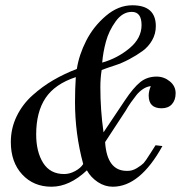

<svg xmlns="http://www.w3.org/2000/svg" viewBox="-20 -701 707 727"><path d="M264 -315Q264 -362 267 -409Q188 -383 152.5 -330Q117 -277 117 -192Q117 -126 143.5 -84Q170 -42 223 -42Q244 -42 265 -53.5Q286 -65 295 -80Q264 -194 264 -315ZM479 -656Q444 -656 418 -620Q392 -584 381 -543Q370 -502 367 -464Q424 -480 470 -518Q516 -556 516 -606Q516 -656 479 -656ZM569 -151 595 -148Q510 6 407 6Q377 6 350.5 -11.5Q324 -29 309 -56Q243 6 175 6Q107 6 64 -40.5Q21 -87 21 -163Q21 -215 43 -260.5Q65 -306 103 -340Q141 -374 182.5 -398Q224 -422 271 -440Q279 -493 306.5 -547Q334 -601 381 -641Q428 -681 481 -681Q570 -681 570 -602Q570 -573 556 -548.5Q542 -524 520 -508Q498 -492 470 -477Q442 -462 415.5 -453.5Q389 -445 365 -436Q360 -406 360 -371Q360 -284 372 -200L453 -321Q485 -369 511 -390Q537 -411 573 -411Q601 -411 623 -393Q645 -375 645 -348Q645 -322 631 -306.5Q617 -291 592 -291Q543 -291 543 -339Q543 -356 551 -375Q535 -373 521 -363.5Q507 -354 497 -341.5Q487 -329 476 -313.5Q465 -298 456 -282L378 -163Q385 -54 460 -54Q480 -53 498.5 -64.5Q517 -76 524 -83.5Q531 -91 549.5 -120.5Q568 -150 569 -151Z"/></svg>

Font: Justus
Style: ItalicOldstyle
Weight: 400
Italic angle: -12°
Version: Version 001.001